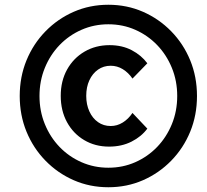

<svg xmlns="http://www.w3.org/2000/svg" viewBox="-20 -762 872 808"><path d="M537.5 -286.7 600 -220.7Q575 -187 533.5 -166Q492.1 -145 438.9 -145Q380.4 -145 334.3 -172.4Q288.2 -199.7 261.9 -248Q235.6 -296.4 235.6 -358.6Q235.6 -421.3 262.4 -469.5Q289.2 -517.6 335.8 -544.8Q382.4 -572 440.9 -572Q494.1 -572 534.5 -550.7Q575 -529.4 600 -495.6L537.5 -431.3Q520.4 -456.4 496.7 -470.9Q473.1 -485.3 445.8 -485.3Q415.8 -485.3 392.5 -469Q369.2 -452.6 356.1 -424.2Q342.9 -395.7 342.9 -358.6Q342.9 -322 356.1 -293.2Q369.2 -264.4 392.5 -248Q415.8 -231.7 445.8 -231.7Q473.1 -231.7 496.7 -246.5Q520.4 -261.2 537.5 -286.7ZM436 26Q358 26 290.5 -3.5Q223 -33 171.5 -85.7Q120 -138.4 91.5 -207.9Q63 -277.4 63 -358Q63 -438.6 91.5 -508.1Q120 -577.6 171.5 -630.3Q223 -683 290.5 -712.5Q358 -742 436 -742Q514 -742 581.5 -712.5Q649 -683 700.5 -630.3Q752 -577.6 780.5 -508.1Q809 -438.6 809 -358Q809 -277.4 780.5 -207.9Q752 -138.4 700.5 -85.7Q649 -33 581.5 -3.5Q514 26 436 26ZM436 -56.2Q496.8 -56.2 549.3 -79.4Q601.8 -102.6 641.4 -143.7Q681 -184.9 703.4 -239.9Q725.8 -294.8 725.8 -358Q725.8 -421.2 703.4 -476.1Q681 -531.1 641.4 -572.3Q601.8 -613.4 549.3 -636.6Q496.8 -659.8 436 -659.8Q375.8 -659.8 323 -636.6Q270.2 -613.4 230.6 -572.3Q191 -531.1 168.6 -476.1Q146.2 -421.2 146.2 -358Q146.2 -294.8 168.6 -239.9Q191 -184.9 230.6 -143.7Q270.2 -102.6 323 -79.4Q375.8 -56.2 436 -56.2Z"/></svg>

Font: Wix Madefor Text
Style: Italic
Weight: 400
Italic angle: -12°
Designer: Dalton Maag Ltd
Foundry: Dalton Maag Ltd
Version: Version 3.100